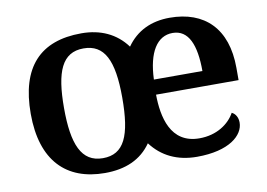

<svg xmlns="http://www.w3.org/2000/svg" viewBox="-65 -647 1053 756"><g transform="rotate(-10 462.0 -269.0)"><path d="M298 10C380 10 443 -17 484 -76C526 -20 587 10 666 10C795 10 854 -43 854 -94C854 -114 845 -130 830 -137C807 -95 757 -60 688 -60C571 -60 550 -171 549 -259H879V-308C879 -466 793 -548 654 -548C580 -548 521 -520 481 -463C439 -520 377 -548 301 -548C136 -548 50 -457 50 -270C50 -82 144 10 298 10ZM300 -49C214 -49 183 -125 183 -270C183 -415 213 -488 299 -488C382 -488 416 -421 416 -271C416 -118 385 -49 300 -49ZM745 -319H551C555 -428 593 -487 655 -487C719 -487 745 -423 745 -319Z"/></g></svg>

Font: Noto Serif SemiBold
Style: Regular
Weight: 600
Designer: Monotype Design Team
Foundry: Monotype Imaging Inc.
Version: Version 2.013